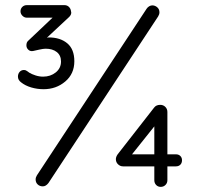

<svg xmlns="http://www.w3.org/2000/svg" viewBox="-20 -724 777 749"><path d="M270 -485Q270 -436 234.5 -406Q199 -376 150 -376Q125 -376 101.5 -383Q78 -390 62 -403Q50 -412 50 -425Q50 -436 56.5 -443.5Q63 -451 74 -451Q80 -451 86 -446.5Q92 -442 95 -440Q103 -435 118 -430Q133 -425 148 -425Q177 -425 197.5 -441.5Q218 -458 218 -484Q218 -508 201.5 -521Q185 -534 158 -534Q149 -534 133.5 -530.5Q118 -527 109 -525Q98 -523 90.5 -530Q83 -537 83 -547Q83 -559 90 -565L185 -655H85Q75 -655 67.5 -662.5Q60 -670 60 -680Q60 -690 67 -697Q74 -704 85 -704H231Q242 -704 249 -697Q256 -690 257 -680L258 -675Q258 -666 250 -658L163 -577Q166 -578 170 -578Q215 -578 242.5 -555Q270 -532 270 -485ZM119 -24Q119 -32 124 -40L552 -690Q556 -696 562 -699.5Q568 -703 574 -703Q585 -703 593.5 -695.5Q602 -688 602 -676Q602 -668 597 -660L169 -10Q159 3 147 3Q135 3 127 -4.5Q119 -12 119 -24ZM690 -99Q690 -88 683.5 -81.5Q677 -75 666 -75H633V-21Q633 -10 625.5 -2.5Q618 5 607 5Q596 5 589 -2.5Q582 -10 582 -21V-75H460Q449 -75 440.5 -83Q432 -91 432 -103Q432 -112 439 -122L581 -304Q589 -315 605 -315Q617 -315 625 -307Q633 -299 633 -287V-122H666Q677 -122 683.5 -115.5Q690 -109 690 -99ZM495 -122H582V-231Z"/></svg>

Font: Quicksand
Style: Regular
Weight: 400
Designer: Andrew Paglinawan
Foundry: Andrew Paglinawan
Version: Version 3.000